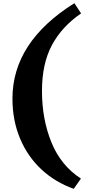

<svg xmlns="http://www.w3.org/2000/svg" viewBox="-20 -973 551 1203"><path d="M243 -403Q243 -227 302 -81.5Q361 64 487 146L442 210Q326 169 239.5 88.5Q153 8 105.5 -105.5Q58 -219 58 -355Q58 -710 446 -953L488 -889Q368 -807 305.5 -690.5Q243 -574 243 -403Z"/></svg>

Font: InknutAntiqua
Style: Bold
Weight: 700
Designer: Claus Eggers Srensen
Foundry: Claus Eggers Srensen
Version: Version 1.000; ttfautohint (v1.2) -l 7 -r 28 -G 50 -x 13 -D 